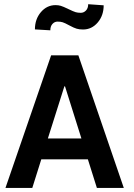

<svg xmlns="http://www.w3.org/2000/svg" viewBox="-20 -906 645 926"><path d="M447.3 0.5 403.8 -137.7H179.2L135.7 0.5H6.3L226.6 -639.2H357.9L577.1 0.5ZM290.5 -489.7 210.9 -238.3H372.6L293.5 -489.7ZM380.4 -763.7Q362.8 -763.7 349.6 -767.6Q336.4 -771.5 314.5 -783.4Q292.5 -795.4 282.2 -798.6Q272 -801.8 257.6 -801.8Q243.2 -801.8 232.9 -790.5Q222.7 -779.3 222.7 -759.8L148.4 -764.2Q148.4 -813.5 177.2 -847.4Q206.1 -881.3 248 -881.3Q261.7 -881.3 273.2 -877.9Q284.7 -874.5 309.8 -862.3Q335 -850.1 345.2 -847.2Q355.5 -844.2 369.6 -844.2Q383.8 -844.2 394.5 -855.2Q405.3 -866.2 405.3 -885.7L480 -880.4Q480 -831.1 451.2 -797.4Q422.4 -763.7 380.4 -763.7Z"/></svg>

Font: Yantramanav
Style: Bold
Weight: 700
Version: Version 1.001;PS 1.0;hotconv 1.0.72;makeotf.lib2.5.5900; ttf